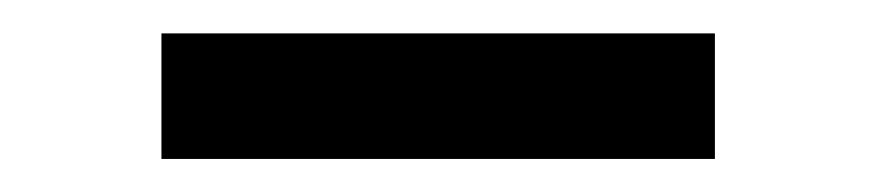

<svg xmlns="http://www.w3.org/2000/svg" viewBox="-20 -728 521 115"><path d="M408.2 -708V-632.8H76.7V-708Z"/></svg>

Font: Vazirmatn UI FD Medium
Style: Regular
Weight: 500
Designer: Saber Rastikerdar
Foundry: Saber Rastikerdar
Version: Version 33.003